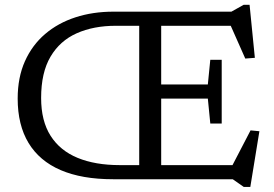

<svg xmlns="http://www.w3.org/2000/svg" viewBox="-20 -730 1116 782"><path d="M883 -486.5V-357V-227H836.5L826.5 -328.5H582.5V-386H826.5L836.5 -486.5ZM547 -682.5H636.5V0H547ZM440.5 0Q313.5 0 227 -37.2Q140.5 -74.5 96.2 -147.8Q52 -221 52 -328.5Q52 -414.5 81.5 -480.5Q111 -546.5 163.8 -591.5Q216.5 -636.5 287.5 -659.5Q358.5 -682.5 441.5 -682.5H922.5L972.5 -710.5H996.5L1018 -494.5L979 -491.5L910.5 -646L942 -625H452Q361 -625 292.5 -594.5Q224 -564 185.8 -499.2Q147.5 -434.5 147.5 -331Q147.5 -237.5 186 -177Q224.5 -116.5 296.2 -87Q368 -57.5 468 -57.5H941L915 -34.5L1000.5 -199L1036.5 -195.5L999.5 31.5H973L928 0Z"/></svg>

Font: Newsreader
Style: Regular
Weight: 400
Designer: Hugues Gentile
Foundry: Production Type
Version: Version 1.003